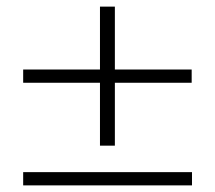

<svg xmlns="http://www.w3.org/2000/svg" viewBox="-20 -680 649 580"><path d="M282 -430H50V-470H282V-660H327V-470H559V-430H327V-240H282ZM560 -160V-120H50V-160Z"/></svg>

Font: Kumar One Outline
Style: Regular
Weight: 400
Designer: Parimal Parmar
Foundry: Indian Type Foundry
Version: Version 1.000;PS 1.000;hotconv 1.0.88;makeotf.lib2.5.647800